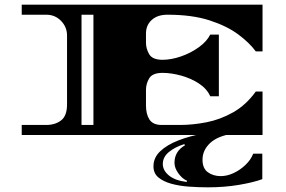

<svg xmlns="http://www.w3.org/2000/svg" viewBox="-20 -578 1224 822"><path d="M73 0V-43H178Q216 -43 241.5 -62.5Q267 -82 267 -131V-426Q267 -462 241.5 -488.5Q216 -515 178 -515H73V-558H1104V-358H1075Q1048 -395 999.5 -431Q951 -467 876.5 -491Q802 -515 697 -515Q654 -515 629.5 -492.5Q605 -470 605 -435V-395Q605 -369 619 -345.5Q633 -322 676 -322Q713 -322 755 -336.5Q797 -351 831.5 -376Q866 -401 880 -430H917V-166H880Q866 -198 831.5 -220.5Q797 -243 755 -254.5Q713 -266 676 -266Q633 -266 619 -243Q605 -220 605 -193V-126Q605 -89 620 -66Q635 -43 673 -43H750Q805 -43 864 -54.5Q923 -66 978 -97Q1033 -128 1075 -186H1104V0ZM329 -43H380V-515H329ZM870 224Q830 224 788.5 221Q747 218 713 208.5Q679 199 658 181.5Q637 164 637 134Q637 97 666 69.5Q695 42 744 23Q793 4 853.5 -7Q914 -18 978 -22V-6Q912 4 879.5 34.5Q847 65 847 106Q847 143 870 159.5Q893 176 925 176Q952 176 980 163Q1008 150 1031 128Q1054 106 1064 80H1103V189Q1065 203 1003 213.5Q941 224 870 224ZM779 201 781 196Q760 187 743.5 164Q727 141 727 119Q727 70 772 44L769 39Q730 51 703.5 72.5Q677 94 677 124Q677 152 703.5 173.5Q730 195 779 201Z"/></svg>

Font: Diplomata SC
Style: Regular
Weight: 400
Designer: Eduardo Rodriguez Tunni
Foundry: Eduardo Rodriguez Tunni
Version: Version 1.002; ttfautohint (v1.8.4.7-5d5b);gftools[0.9.23]